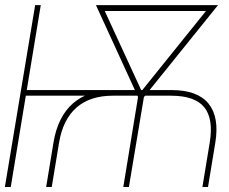

<svg xmlns="http://www.w3.org/2000/svg" viewBox="-42 -748 917 768"><path d="M524.4 -387.7 519.5 -365.2H50.8L55.7 -387.7ZM121.1 -727.5 1 0H-22.5L98.6 -727.5ZM165 0H142.6L171.9 -177.7Q189 -281.2 249.8 -334.5Q310.5 -387.7 413.1 -387.7H645.5Q696.8 -387.7 733.6 -374Q770.5 -360.4 792.2 -333.5Q814 -306.6 820.8 -267.6Q827.6 -228.5 819.3 -177.7L790 0H767.6L796.9 -177.7Q812.5 -272.5 775.1 -318.8Q737.8 -365.2 641.6 -365.2H409.2Q318.4 -365.2 264.2 -317.9Q210 -270.5 194.3 -177.7ZM803.7 -727.5 793.9 -704.1H367.2L364.3 -727.5ZM522.5 -381.8 800.8 -727.5H830.1L526.4 -350.6H518.6ZM366.2 -727.5 525.4 -381.8 522.5 -350.6H514.6L341.8 -727.5ZM535.2 -369.1 473.6 0H451.2L511.7 -369.1Z"/></svg>

Font: Inter Tight Thin
Style: Italic
Weight: 250
Italic angle: -9.39999°
Designer: Rasmus Andersson
Foundry: rsms
Version: Version 3.004